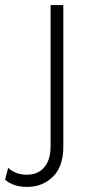

<svg xmlns="http://www.w3.org/2000/svg" viewBox="-110 -520 359 755"><path d="M139 -500V57Q139 135 98 175Q57 215 -3 215Q-57 215 -90 187L-78 140Q-49 167 -4 167Q39 167 64 138Q89 109 89 53V-500Z"/></svg>

Font: Elaine Sans Light
Style: Regular
Weight: 300
Designer: Wei Huang
Foundry: Wei Huang
Version: Version 2.001;December 24, 2019;FontCreator 12.0.0.2547 64-b